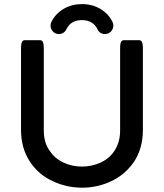

<svg xmlns="http://www.w3.org/2000/svg" viewBox="-20 -874 780 914"><path d="M220.7 -752Q220.7 -761.7 224.6 -769.5Q244.1 -809.1 283 -831.8Q321.8 -854.5 370.1 -854.5Q418.5 -854.5 457 -832Q496.1 -809.1 515.6 -769.5Q519.5 -761.7 519.5 -752.9Q519.5 -735.4 507.8 -723.6Q496.1 -711.9 480 -711.9Q454.1 -711.9 443.4 -736.3Q433.6 -756.3 414.8 -767.3Q396 -778.3 370.1 -778.3Q333 -778.3 311 -756.3Q302.7 -748 296.9 -736.3Q289.6 -720.2 275.4 -714.8Q268.6 -711.9 260.7 -711.9Q243.2 -711.9 231.9 -723.9Q220.7 -735.8 220.7 -752ZM80.1 -255.9V-641.6Q80.1 -656.7 82 -666Q84.5 -678.2 91.8 -681.6Q94.2 -682.6 96.7 -682.6H171.9Q177.2 -682.6 181.2 -678.7Q185.1 -674.8 186.8 -665.8Q188.5 -656.7 188.5 -641.6V-252.9Q188.5 -196.3 214.4 -159.2Q222.2 -147.5 227.1 -141.6Q231.9 -135.7 236.3 -131.8Q254.9 -113.3 279.8 -101.1Q321.3 -81.1 370.1 -81.1Q418 -81.1 460 -100.6Q503.4 -121.1 527.6 -160.4Q551.8 -199.7 551.8 -252.9V-641.6Q551.8 -656.7 553 -663.3Q554.2 -669.9 555.4 -673.1Q556.6 -676.3 559.1 -678.2Q563 -682.6 568.4 -682.6H643.6Q648.9 -682.6 652.8 -678.7Q656.7 -674.8 658.4 -665.8Q660.2 -656.7 660.2 -641.6V-255.9Q660.2 -167.5 617.7 -103.5Q603.5 -82.5 585 -64Q552.7 -31.7 510.3 -11.7Q444.3 19.5 371.1 19.5Q297.9 19.5 232.9 -10.7Q163.1 -42 121.6 -105.7Q80.1 -169.4 80.1 -255.9Z"/></svg>

Font: YuPearl-SemiBold
Style: SemiBold
Weight: 600
Designer: Max Yao
Foundry: Max-Everyday
Version: Version 1.011; ttfautohint (v1.8.3)